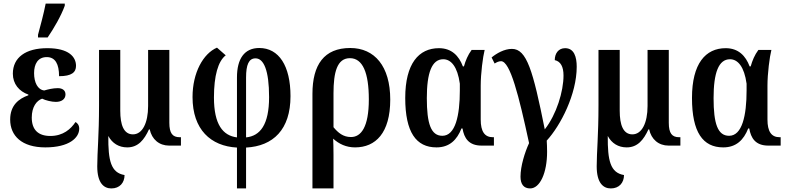

<svg xmlns="http://www.w3.org/2000/svg" viewBox="-20 -816 4408 1076"><path d="M193 -606H247C282 -657 323 -728 343 -784V-796H236C225 -739 207 -673 193 -621ZM234 10C368 10 424 -44 424 -95C424 -114 414 -127 403 -132C377 -93 334 -54 262 -54C195 -54 158 -88 158 -157C158 -217 185 -252 216 -263C236 -253 270 -245 293 -245C326 -245 347 -261 347 -287C347 -311 328 -322 304 -322C276 -322 249 -315 228 -309C191 -313 171 -354 171 -406C171 -457 192 -496 242 -496C290 -496 311 -457 311 -389C382 -389 406 -411 406 -447C406 -497 366 -546 245 -546C124 -546 52 -494 52 -403C52 -346 87 -304 139 -286V-282C85 -263 37 -226 37 -146C37 -55 102 10 234 10Z M604 240C651 240 678 208 678 165C601 152 586 84 587 -54C609 -13 646 10 693 10C754 10 788 -32 815 -91H819C831 -35 872 0 928 0H994V-47H987C947 -47 929 -69 929 -128V-536H810V-222C810 -127 778 -63 725 -63C673 -63 654 -117 654 -195V-536H535V-225C535 -58 525 36 525 116C525 210 562 240 604 240Z M1308 240H1359V11C1511 3 1608 -90 1608 -277C1608 -447 1543 -547 1433 -547C1349 -547 1308 -486 1308 -382V-46C1229 -56 1179 -118 1179 -270C1179 -391 1202 -473 1245 -506L1196 -549C1119 -516 1059 -409 1059 -272C1059 -90 1161 3 1308 11ZM1359 -46V-381C1359 -453 1374 -489 1412 -489C1458 -489 1488 -422 1488 -272C1488 -117 1438 -54 1359 -46Z M1731 240H1849V49C1849 13 1848 -21 1847 -39C1880 -9 1920 10 1970 10C2085 10 2167 -71 2167 -258C2167 -445 2079 -547 1943 -547C1796 -547 1731 -453 1731 -290ZM1947 -48C1903 -48 1875 -72 1849 -103V-293C1849 -411 1869 -490 1941 -490C2013 -490 2047 -408 2047 -259C2047 -103 2003 -48 1947 -48Z M2426 10C2499 10 2541 -32 2566 -96H2572C2581 -43 2606 0 2679 0H2748V-47H2742C2696 -47 2674 -79 2674 -146V-336C2674 -404 2686 -497 2696 -536H2623C2602 -508 2589 -476 2580 -444H2574C2552 -503 2511 -546 2440 -546C2327 -546 2251 -460 2251 -267C2251 -75 2312 10 2426 10ZM2459 -55C2395 -55 2372 -123 2372 -266C2372 -408 2400 -484 2464 -484C2508 -484 2544 -442 2557 -347V-309C2557 -168 2532 -55 2459 -55Z M2951 240C3006 240 3046 153 3046 35C3046 11 3045 -11 3044 -28C3122 -113 3212 -288 3212 -442C3212 -496 3198 -546 3147 -546C3110 -546 3089 -517 3089 -479C3122 -472 3138 -442 3138 -393C3138 -304 3099 -175 3033 -91C2967 -421 2932 -542 2849 -542C2806 -542 2763 -517 2735 -494L2752 -460C2763 -467 2775 -473 2788 -473C2839 -473 2888 -279 2945 -14C2921 38 2897 115 2897 174C2897 215 2914 240 2951 240Z M3403 240C3450 240 3477 208 3477 165C3400 152 3385 84 3386 -54C3408 -13 3445 10 3492 10C3553 10 3587 -32 3614 -91H3618C3630 -35 3671 0 3727 0H3793V-47H3786C3746 -47 3728 -69 3728 -128V-536H3609V-222C3609 -127 3577 -63 3524 -63C3472 -63 3453 -117 3453 -195V-536H3334V-225C3334 -58 3324 36 3324 116C3324 210 3361 240 3403 240Z M4033 10C4106 10 4148 -32 4173 -96H4179C4188 -43 4213 0 4286 0H4355V-47H4349C4303 -47 4281 -79 4281 -146V-336C4281 -404 4293 -497 4303 -536H4230C4209 -508 4196 -476 4187 -444H4181C4159 -503 4118 -546 4047 -546C3934 -546 3858 -460 3858 -267C3858 -75 3919 10 4033 10ZM4066 -55C4002 -55 3979 -123 3979 -266C3979 -408 4007 -484 4071 -484C4115 -484 4151 -442 4164 -347V-309C4164 -168 4139 -55 4066 -55Z"/></svg>

Font: Noto Serif Condensed Semi
Style: Regular
Weight: 600
Width: 3
Designer: Monotype Design Team
Foundry: Monotype Imaging Inc.
Version: Version 1.002